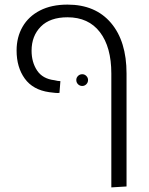

<svg xmlns="http://www.w3.org/2000/svg" viewBox="-20 -619 646 833"><path d="M463 194V-300Q463 -415 413.5 -479.5Q364 -544 273 -544Q197 -544 157 -503.5Q117 -463 117 -399Q117 -349 141 -313Q165 -277 216 -271Q224 -269 230.5 -268Q237 -267 242 -267L238 -216Q230 -215 220 -216Q210 -217 194 -219Q123 -229 87.5 -278Q52 -327 52 -400Q52 -458 78 -503Q104 -548 153.5 -573.5Q203 -599 273 -599Q394 -599 461.5 -519.5Q529 -440 529 -300V190ZM337 -246Q326 -246 318.5 -253.5Q311 -261 311 -272Q311 -282 318.5 -289.5Q326 -297 337 -297Q347 -297 354.5 -289.5Q362 -282 362 -272Q362 -261 354.5 -253.5Q347 -246 337 -246Z"/></svg>

Font: Noto Sans Hebrew Thin Light
Style: Regular
Weight: 300
Version: Version 3.001